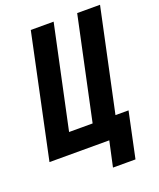

<svg xmlns="http://www.w3.org/2000/svg" viewBox="-156 -809 867 1050"><g transform="rotate(-20 277.5 -283.5)"><path d="M317 147H448L504 -118H428L555 -714H422L295 -118H158L285 -714H152L1 0H349Z"/></g></svg>

Font: Noto Sans ExtraCondensed
Style: Bold Italic
Weight: 700
Width: 2
Italic angle: -12°
Designer: Monotype Design Team
Foundry: Monotype Imaging Inc.
Version: Version 2.013